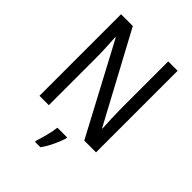

<svg xmlns="http://www.w3.org/2000/svg" viewBox="-261 -840 1188 1188"><g transform="rotate(45 332.5 -246.5)"><path d="M580 -714H498V-299Q498 -260 500 -213Q502 -166 504 -132H501L188 -714H85V0H167V-419Q167 -461 164.5 -505Q162 -549 160 -588H164L477 0H580ZM303 61Q300 92 288 138Q276 184 267 210V221H314Q337 190 358 146Q379 102 388 71V61Z"/></g></svg>

Font: Noto Sans UI SemiCondensed
Style: Regular
Weight: 400
Width: 4
Designer: Monotype Design Team
Foundry: Monotype Imaging Inc.
Version: 1.001